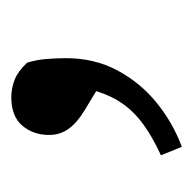

<svg xmlns="http://www.w3.org/2000/svg" viewBox="-21 -144 342 340"><g transform="rotate(-90 150.0 26.0)"><path d="M60 177 45 140Q82 123 106 104Q130 85 144 60Q158 35 165 0L178 37L125 5Q102 -9 91.5 -24Q81 -39 81 -58Q81 -86 97.5 -105.5Q114 -125 148 -125Q164 -125 179 -119Q194 -113 209 -97Q214 -81 215.5 -63Q217 -45 217 -28Q217 22 195.5 62.5Q174 103 138.5 132Q103 161 60 177Z"/></g></svg>

Font: Source Serif 4 Variable
Style: Regular
Weight: 400
Designer: Frank Grießhammer
Foundry: Adobe
Version: Version 4.005;hotconv 1.1.0;makeotfexe 2.6.0